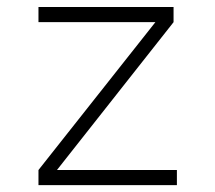

<svg xmlns="http://www.w3.org/2000/svg" viewBox="-20 -538 626 558"><path d="M91.8 0H494.1V-43.9H145.5L484.4 -473.6V-517.6H91.8V-473.6H431.6L91.8 -43.9Z"/></svg>

Font: Cascadia Code PL ExtraLight
Style: Regular
Weight: 200
Monospace: yes
Designer: Aaron Bell
Foundry: Saja Typeworks
Version: Version 2404.023